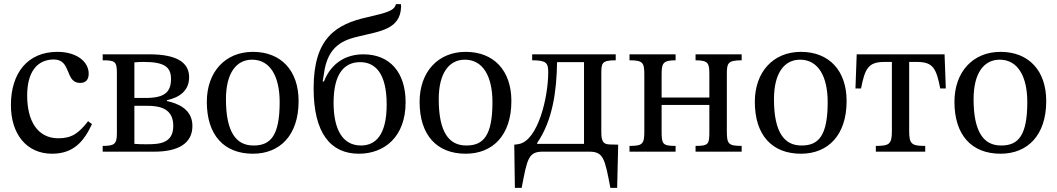

<svg xmlns="http://www.w3.org/2000/svg" viewBox="-20 -737 5138 933"><path d="M408 -148C363 -90 329 -65 264 -65C161 -65 112 -151 112 -273C112 -388 161 -448 242 -448C328 -448 295 -334 369 -334C397 -334 411 -350 411 -379C411 -437 353 -485 259 -485C115 -485 33 -383 33 -226C33 -87 108 10 233 10C340 10 389 -53 427 -134Z M730 0C846 0 915 -40 915 -125C915 -208 842 -235 791 -246V-250C855 -264 899 -298 899 -362C899 -434 838 -473 706 -473H479V-444C540 -444 548 -438 548 -380V-91C548 -37 537 -28 479 -28V0ZM694 -36C671 -36 653 -36 633 -38V-223H693C759 -223 822 -209 822 -125C822 -40 754 -36 694 -36ZM633 -434C649 -436 667 -436 679 -436C776 -436 811 -413 811 -354C811 -291 782 -261 688 -261H633Z M1209 10C1339 10 1431 -78 1431 -246C1431 -394 1346 -485 1209 -485C1074 -485 985 -387 985 -242C985 -80 1069 10 1209 10ZM1213 -30C1127 -29 1078 -96 1078 -255C1078 -383 1129 -447 1205 -447C1294 -447 1339 -364 1339 -241C1339 -78 1295 -30 1213 -30Z M1724 10C1846 10 1951 -70 1951 -240C1951 -387 1873 -473 1746 -473C1664 -473 1591 -434 1554 -341H1548L1554 -378C1572 -518 1653 -544 1727 -561C1824 -585 1926 -594 1929 -704C1929 -706 1929 -711 1928 -717H1904C1896 -683 1855 -675 1768 -654C1612 -620 1504 -552 1504 -308C1504 -92 1585 10 1724 10ZM1734 -30C1646 -30 1601 -106 1601 -238C1601 -383 1656 -435 1730 -435C1802 -435 1859 -383 1859 -229C1859 -78 1803 -30 1734 -30Z M2243 10C2373 10 2465 -78 2465 -246C2465 -394 2380 -485 2243 -485C2108 -485 2019 -387 2019 -242C2019 -80 2103 10 2243 10ZM2247 -30C2161 -29 2112 -96 2112 -255C2112 -383 2163 -447 2239 -447C2328 -447 2373 -364 2373 -241C2373 -78 2329 -30 2247 -30Z M2515 176C2542 33 2548 0 2618 0H2843C2912 0 2919 32 2946 176H2979L2984 -34L2944 -35C2915 -36 2902 -45 2902 -94V-364C2902 -367 2902 -370 2902 -374C2902 -430 2902 -444 2972 -444V-473H2566V-444C2635 -444 2644 -431 2644 -386C2644 -263 2594 -54 2501 -37C2492 -35 2486 -35 2479 -34L2482 176ZM2590 -42C2666 -152 2685 -296 2687 -435H2818V-38H2590Z M3263 0V-28C3199 -28 3195 -37 3195 -100V-227H3427V-100C3427 -37 3425 -28 3360 -28V0H3584V-28C3519 -28 3512 -38 3512 -100V-371C3512 -428 3513 -444 3584 -444V-473H3360V-444C3425 -444 3427 -428 3427 -371V-263H3195V-371C3195 -428 3199 -444 3263 -444V-473H3039V-444C3106 -444 3111 -432 3111 -371V-97C3111 -37 3102 -28 3039 -28V0Z M3872 10C4002 10 4094 -78 4094 -246C4094 -394 4009 -485 3872 -485C3737 -485 3648 -387 3648 -242C3648 -80 3732 10 3872 10ZM3876 -30C3790 -29 3741 -96 3741 -255C3741 -383 3792 -447 3868 -447C3957 -447 4002 -364 4002 -241C4002 -78 3958 -30 3876 -30Z M4476 0V-28C4411 -28 4398 -36 4398 -100V-436H4437C4515 -436 4530 -403 4549 -307H4576L4570 -473H4143L4137 -307H4164C4183 -402 4198 -436 4277 -436H4314V-100C4314 -36 4301 -28 4236 -28V0Z M4842 10C4972 10 5064 -78 5064 -246C5064 -394 4979 -485 4842 -485C4707 -485 4618 -387 4618 -242C4618 -80 4702 10 4842 10ZM4846 -30C4760 -29 4711 -96 4711 -255C4711 -383 4762 -447 4838 -447C4927 -447 4972 -364 4972 -241C4972 -78 4928 -30 4846 -30Z"/></svg>

Font: STIX Two Text
Style: Regular
Weight: 400
Designer: Ross Mills, John Hudson & Paul Hanslow, Tiro Typeworks Ltd; with prior portions MicroPress Inc., and Coen Hoffman.
Foundry: Tiro Typeworks Ltd
Version: Version 2.13 b171